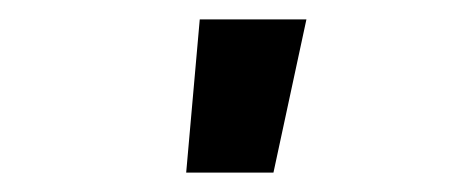

<svg xmlns="http://www.w3.org/2000/svg" viewBox="-20 -778 490 198"><path d="M172 -600 186 -758H296L262 -600Z"/></svg>

Font: Iosevka Etoile Heavy
Style: Regular
Weight: 900
Designer: Belleve Invis
Foundry: Belleve Invis
Version: Version 22.1.2; ttfautohint (v1.8.4)